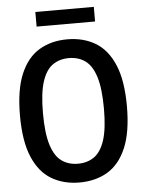

<svg xmlns="http://www.w3.org/2000/svg" viewBox="-60 -956 763 1014"><g transform="rotate(-5 321.0 -449.0)"><path d="M321 9.5Q236 9.5 172.2 -28.5Q108.5 -66.5 73 -150Q37.5 -233.5 37.5 -370Q37.5 -506.5 73 -590Q108.5 -673.5 172.2 -711.5Q236 -749.5 321 -749.5Q406 -749.5 469.8 -711.5Q533.5 -673.5 569 -590Q604.5 -506.5 604.5 -370Q604.5 -233.5 569 -150Q533.5 -66.5 469.8 -28.5Q406 9.5 321 9.5ZM321 -90Q371 -90 407.2 -115.5Q443.5 -141 463 -201.5Q482.5 -262 482.5 -367Q482.5 -475 463 -536.8Q443.5 -598.5 407.2 -624.2Q371 -650 321 -650Q271 -650 234.8 -624.5Q198.5 -599 179 -538.5Q159.5 -478 159.5 -373Q159.5 -265 179 -203.2Q198.5 -141.5 234.8 -115.8Q271 -90 321 -90ZM166 -830.5V-908H476V-830.5Z"/></g></svg>

Font: Encode Sans Condensed SemiBold
Style: Regular
Weight: 600
Width: 3
Designer: Multiple Designers
Foundry: Impallari Type
Version: Version 3.000; ttfautohint (v1.8.3) -l 8 -r 50 -G 200 -x 14 